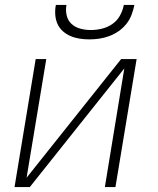

<svg xmlns="http://www.w3.org/2000/svg" viewBox="-20 -760 640 780"><path d="M39 0 125 -520H168L88 -38L472 -520H535L449 0H406L485 -482L101 0ZM343 -600Q323 -600 303.5 -603Q284 -606 266.5 -613.5Q249 -621 235 -633.5Q221 -646 213.5 -663Q206 -680 204.5 -700Q203 -720 207 -740H250Q246 -718 251 -697Q256 -676 271 -662.5Q286 -649 306.5 -643.5Q327 -638 349 -638Q371 -638 394 -643.5Q417 -649 436.5 -662.5Q456 -676 467.5 -697Q479 -718 483 -740H526Q522 -720 514.5 -700Q507 -680 493.5 -663Q480 -646 462 -633.5Q444 -621 424 -613.5Q404 -606 383.5 -603Q363 -600 343 -600Z"/></svg>

Font: Iosevka SS04 XLt Ex Obl
Style: Regular
Weight: 200
Width: 7
Italic angle: -9°
Monospace: yes
Designer: Belleve Invis
Foundry: Belleve Invis
Version: Version 19.0.0; ttfautohint (v1.8.4)